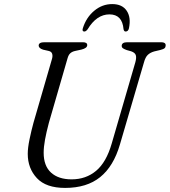

<svg xmlns="http://www.w3.org/2000/svg" viewBox="-20 -907 832 941"><path d="M527.5 -203.5 643.5 -602.5Q649.5 -624.5 645.5 -636.8Q641.5 -649 623 -655.5L601.5 -661.5Q589 -666 582.8 -670.2Q576.5 -674.5 576.5 -682Q576.5 -700 604 -700H770Q792 -700 792 -685Q792 -676 786.8 -671Q781.5 -666 765.5 -662L736 -655Q716.5 -649.5 704.5 -638.2Q692.5 -627 685.5 -601L567.5 -198Q536.5 -92 471 -39Q405.5 14 299 14Q205.5 14 160.8 -34Q116 -82 116 -153Q116 -182.5 124.8 -224.5Q133.5 -266.5 144 -305L235 -619Q239 -633 235.5 -643.8Q232 -654.5 218 -657.5L191.5 -663.5Q169.5 -670.5 169.5 -684Q170 -700 198 -700H386Q407.5 -700 407.5 -686Q407.5 -671 379 -664L347 -657Q332.5 -653.5 324 -645.5Q315.5 -637.5 311 -621L219.5 -305Q207 -258 200.5 -222Q194 -186 194 -158.5Q194 -94 230.2 -61Q266.5 -28 331 -28Q401 -28 451 -69.8Q501 -111.5 527.5 -203.5ZM516.5 -836.5Q453.5 -836.5 409.5 -763.5Q401 -752.5 393.5 -752.5Q381 -752.5 386 -768.5Q402.5 -821.5 441.8 -854.2Q481 -887 530 -887Q579 -887 601 -854.2Q623 -821.5 612 -768.5Q608.5 -752.5 595.5 -752.5Q588 -752.5 585.5 -763.5Q579.5 -836.5 516.5 -836.5Z"/></svg>

Font: Fraunces 9pt S050 Light
Style: Italic
Weight: 300
Italic angle: -16°
Version: Version 1.000; ttfautohint (v1.8.3)